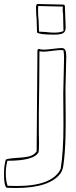

<svg xmlns="http://www.w3.org/2000/svg" viewBox="-154 -746 378 959"><path d="M174 -609Q174 -588 161.5 -580.5Q149 -573 117 -573Q41 -573 31 -584Q31 -605 29 -647Q26 -679 26 -711Q26 -722 32 -726L165 -723L170 -718ZM160 -713 37 -716 36 -698Q36 -670 39 -643Q41 -607 41 -588Q52 -588 76 -586Q97 -583 118 -583Q146 -583 163 -591V-592Q163 -621 162 -636L161 -679Q159 -684 159 -695Q159 -707 160 -713ZM65 -498Q80 -498 110 -502Q142 -506 154 -506Q168 -506 172.5 -495Q177 -484 177 -465Q177 -436 175 -380Q173 -326 173 -302L174 -169V-129Q174 -17 166 52Q165 58 163.5 72.5Q162 87 158.5 98.5Q155 110 149 119Q95 193 -75 193Q-105 193 -120 192Q-134 185 -134 124Q-134 81 -125 51Q-116 47 -97.5 45Q-79 43 -74 43Q-33 41 -8.5 35Q16 29 29 10Q29 -74 31 -242Q33 -412 33 -496L39 -502Q50 -498 65 -498ZM106 -492Q78 -488 64 -488Q55 -488 43 -490L42 -335Q40 -231 40 -178V-79L41 -33Q41 9 38 15Q16 57 -117 57Q-125 86 -125 120Q-125 157 -116 182Q-102 183 -70 183Q107 183 149 98Q163 12 163 -124L162 -280Q162 -310 164 -368Q166 -426 166 -456Q166 -477 163 -495L150 -496Q136 -496 106 -492Z"/></svg>

Font: Londrina Outline
Style: Regular
Weight: 400
Designer: Marcelo Magalhaes
Foundry: Marcelo Magalhães
Version: Version 1.002